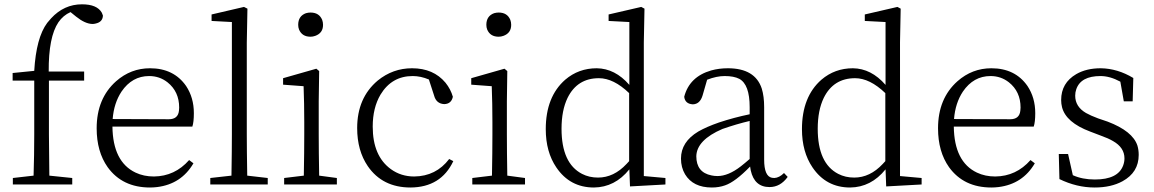

<svg xmlns="http://www.w3.org/2000/svg" viewBox="-20 -834 5218 868"><path d="M37.1 -503.9 134.8 -513.7Q143.6 -664.1 193.4 -730.5Q202.1 -741.2 210.9 -751Q269.5 -814.5 350.6 -814.5Q418.9 -814.5 440.4 -776.4Q443.4 -769.5 445.3 -763.7Q444.3 -734.4 412.1 -727.5Q405.3 -725.6 397.5 -725.6Q364.3 -726.6 324.2 -758.8L298.8 -779.3Q265.6 -764.6 244.1 -733.4Q199.2 -667 200.2 -510.7H360.4V-469.7H201.2V-226.6Q201.2 -166 203.1 -40L306.6 -29.3V0H38.1V-29.3L131.8 -40Q134.8 -132.8 134.8 -226.6V-469.7H37.1Z M489.3 -295.9 743.2 -294.9Q785.2 -294.9 789.1 -334Q790 -340.8 790 -347.7Q790 -419.9 737.3 -461.9Q701.2 -490.2 654.3 -490.2Q577.1 -490.2 529.3 -419.9Q495.1 -368.2 489.3 -295.9ZM849.6 -261.7H488.3Q490.2 -102.5 592.8 -53.7Q629.9 -36.1 675.8 -36.1Q770.5 -37.1 835 -110.4L854.5 -95.7Q799.8 -2 690.4 11.7Q673.8 13.7 658.2 13.7Q533.2 13.7 466.8 -78.1Q417 -148.4 417 -253.9Q417 -388.7 504.9 -466.8Q571.3 -525.4 658.2 -525.4Q765.6 -525.4 821.3 -445.3Q856.4 -392.6 856.4 -322.3Q856.4 -282.2 849.6 -261.7Z M1097.7 -40 1190.4 -29.3V0H930.7V-29.3L1026.4 -40Q1028.3 -157.2 1028.3 -226.6V-734.4L936.5 -739.3V-768.6L1083 -802.7L1098.6 -794.9L1095.7 -640.6V-226.6Q1095.7 -156.2 1097.7 -40Z M1383.8 -668Q1345.7 -668 1332 -700.2Q1328.1 -710 1328.1 -721.7Q1328.1 -761.7 1363.3 -774.4Q1374 -777.3 1383.8 -777.3Q1422.9 -777.3 1436.5 -744.1Q1440.4 -733.4 1440.4 -721.7Q1440.4 -684.6 1405.3 -671.9Q1394.5 -668 1383.8 -668ZM1422.9 -40 1502.9 -29.3V0H1264.6V-29.3L1353.5 -40Q1355.5 -149.4 1355.5 -226.6V-282.2Q1355.5 -366.2 1352.5 -444.3L1259.8 -451.2V-480.5L1410.2 -523.4L1422.9 -512.7L1420.9 -376V-226.6Q1420.9 -149.4 1422.9 -40Z M2010.7 -115.2 2029.3 -105.5Q1973.6 12.7 1835.9 13.7Q1709 13.7 1642.6 -83Q1594.7 -153.3 1594.7 -254.9Q1594.7 -391.6 1687.5 -469.7Q1755.9 -525.4 1842.8 -525.4Q1939.5 -525.4 1994.1 -460Q2017.6 -430.7 2027.3 -396.5Q2020.5 -364.3 1988.3 -363.3Q1952.1 -365.2 1942.4 -402.3L1918.9 -474.6Q1881.8 -490.2 1845.7 -490.2Q1751 -490.2 1700.2 -406.2Q1665 -346.7 1665 -261.7Q1665 -128.9 1747.1 -69.3Q1793 -36.1 1852.5 -36.1Q1951.2 -37.1 2010.7 -115.2Z M2234.4 -668Q2196.3 -668 2182.6 -700.2Q2178.7 -710 2178.7 -721.7Q2178.7 -761.7 2213.9 -774.4Q2224.6 -777.3 2234.4 -777.3Q2273.4 -777.3 2287.1 -744.1Q2291 -733.4 2291 -721.7Q2291 -684.6 2255.9 -671.9Q2245.1 -668 2234.4 -668ZM2273.4 -40 2353.5 -29.3V0H2115.2V-29.3L2204.1 -40Q2206.1 -149.4 2206.1 -226.6V-282.2Q2206.1 -366.2 2203.1 -444.3L2110.4 -451.2V-480.5L2260.7 -523.4L2273.4 -512.7L2271.5 -376V-226.6Q2271.5 -149.4 2273.4 -40Z M2824.2 -105.5V-413.1Q2753.9 -480.5 2687.5 -480.5Q2589.8 -480.5 2545.9 -391.6Q2518.6 -335 2518.6 -252Q2518.6 -95.7 2611.3 -47.9Q2643.6 -31.2 2683.6 -31.2Q2754.9 -31.2 2812.5 -92.8Q2818.4 -99.6 2824.2 -105.5ZM2890.6 -38.1 2988.3 -29.3V0L2828.1 8.8L2825.2 -68.4Q2759.8 12.7 2665 13.7Q2556.6 13.7 2495.1 -77.1Q2447.3 -147.5 2447.3 -250Q2447.3 -396.5 2535.2 -473.6Q2595.7 -525.4 2677.7 -525.4Q2760.7 -524.4 2825.2 -450.2V-734.4L2731.4 -739.3V-768.6L2878.9 -802.7L2893.6 -794.9L2890.6 -642.6Z M3369.1 -115.2V-287.1Q3310.5 -273.4 3246.1 -251Q3129.9 -201.2 3127.9 -127.9Q3127.9 -54.7 3196.3 -41Q3209 -38.1 3223.6 -38.1Q3272.5 -38.1 3329.1 -82Q3346.7 -95.7 3369.1 -115.2ZM3524.4 -51.8 3541 -34.2Q3507.8 11.7 3459 11.7Q3390.6 11.7 3374 -63.5Q3372.1 -72.3 3371.1 -81.1Q3303.7 -11.7 3257.8 3.9Q3230.5 13.7 3198.2 13.7Q3113.3 13.7 3077.1 -45.9Q3058.6 -77.1 3058.6 -117.2Q3058.6 -192.4 3136.7 -239.3Q3173.8 -260.7 3230.5 -280.3Q3297.9 -302.7 3369.1 -317.4V-349.6Q3369.1 -452.1 3322.3 -477.5Q3297.9 -490.2 3255.9 -490.2Q3219.7 -490.2 3176.8 -473.6L3156.2 -402.3Q3144.5 -363.3 3112.3 -362.3Q3077.1 -364.3 3073.2 -396.5Q3096.7 -487.3 3195.3 -515.6Q3230.5 -525.4 3270.5 -525.4Q3393.6 -525.4 3423.8 -433.6Q3434.6 -398.4 3434.6 -349.6V-112.3Q3434.6 -37.1 3469.7 -30.3Q3474.6 -29.3 3480.5 -29.3Q3502.9 -30.3 3524.4 -51.8Z M3982.4 -105.5V-413.1Q3912.1 -480.5 3845.7 -480.5Q3748 -480.5 3704.1 -391.6Q3676.8 -335 3676.8 -252Q3676.8 -95.7 3769.5 -47.9Q3801.8 -31.2 3841.8 -31.2Q3913.1 -31.2 3970.7 -92.8Q3976.6 -99.6 3982.4 -105.5ZM4048.8 -38.1 4146.5 -29.3V0L3986.3 8.8L3983.4 -68.4Q3918 12.7 3823.2 13.7Q3714.8 13.7 3653.3 -77.1Q3605.5 -147.5 3605.5 -250Q3605.5 -396.5 3693.4 -473.6Q3753.9 -525.4 3835.9 -525.4Q3918.9 -524.4 3983.4 -450.2V-734.4L3889.6 -739.3V-768.6L4037.1 -802.7L4051.8 -794.9L4048.8 -642.6Z M4293 -295.9 4546.9 -294.9Q4588.9 -294.9 4592.8 -334Q4593.8 -340.8 4593.8 -347.7Q4593.8 -419.9 4541 -461.9Q4504.9 -490.2 4458 -490.2Q4380.9 -490.2 4333 -419.9Q4298.8 -368.2 4293 -295.9ZM4653.3 -261.7H4292Q4293.9 -102.5 4396.5 -53.7Q4433.6 -36.1 4479.5 -36.1Q4574.2 -37.1 4638.7 -110.4L4658.2 -95.7Q4603.5 -2 4494.1 11.7Q4477.5 13.7 4461.9 13.7Q4336.9 13.7 4270.5 -78.1Q4220.7 -148.4 4220.7 -253.9Q4220.7 -388.7 4308.6 -466.8Q4375 -525.4 4461.9 -525.4Q4569.3 -525.4 4625 -445.3Q4660.2 -392.6 4660.2 -322.3Q4660.2 -282.2 4653.3 -261.7Z M4944.3 -298.8 4987.3 -284.2Q5100.6 -241.2 5122.1 -175.8Q5127.9 -156.2 5127.9 -133.8Q5127.9 -54.7 5054.7 -14.6Q5002.9 13.7 4928.7 13.7Q4847.7 13.7 4769.5 -24.4L4766.6 -137.7H4808.6L4830.1 -42Q4873 -22.5 4929.7 -22.5Q5034.2 -22.5 5057.6 -85.9Q5063.5 -101.6 5063.5 -118.2Q5063.5 -167 5011.7 -196.3Q4990.2 -209 4957 -220.7L4908.2 -239.3Q4798.8 -280.3 4781.2 -349.6Q4777.3 -365.2 4777.3 -381.8Q4777.3 -459 4845.7 -499Q4891.6 -525.4 4956.1 -525.4Q5032.2 -524.4 5103.5 -481.4L5100.6 -376H5060.5L5044.9 -464.8Q4998 -490.2 4955.1 -490.2Q4866.2 -490.2 4845.7 -430.7Q4840.8 -417 4840.8 -401.4Q4840.8 -351.6 4889.6 -323.2Q4910.2 -311.5 4944.3 -298.8Z"/></svg>

Font: GenYoMin JP Light
Style: Regular
Weight: 300
Version: Version 1.001;PS 1;hotconv 16.6.51;makeotf.lib2.5.65220 DEVE